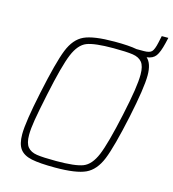

<svg xmlns="http://www.w3.org/2000/svg" viewBox="-116 -882 889 986"><g transform="rotate(15 328.5 -389.0)"><path d="M657 -786 650 -756Q638 -706 623 -685.5Q608 -665 575 -661Q604 -635 604 -572Q604 -505 570 -344Q534 -175 506.5 -107Q479 -39 429 -15.5Q379 8 267 8Q185 8 142 -1Q99 -10 79.5 -36Q60 -62 60 -114Q60 -179 95 -344Q131 -515 158 -582.5Q185 -650 234.5 -673Q284 -696 396 -696Q474 -696 514 -688H553Q584 -688 595 -700Q606 -712 614 -749L622 -786ZM568 -567Q568 -612 551.5 -632Q535 -652 502 -657Q469 -662 399 -662Q299 -662 258 -646Q217 -630 191 -568Q165 -506 131 -344Q111 -249 103 -200.5Q95 -152 95 -120Q95 -76 111.5 -56Q128 -36 161 -31Q194 -26 264 -26Q365 -26 406 -42Q447 -58 473 -120Q499 -182 534 -344Q552 -428 560 -480.5Q568 -533 568 -567Z"/></g></svg>

Font: Saira Semi Condensed Thin
Style: Italic
Weight: 100
Width: 4
Italic angle: -12°
Designer: Hector Gatti with collaboration of the Omnibus-Type team
Foundry: Omnibus-Type
Version: Version 1.001; ttfautohint (v1.8)